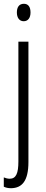

<svg xmlns="http://www.w3.org/2000/svg" viewBox="-27 -752 241 1013"><path d="M62 -686C62 -659 75 -640 98 -640C121 -640 134 -658 134 -686C134 -713 124 -732 99 -732C73 -732 62 -713 62 -686ZM32 241C89 240 123 203 123 103V-532H70V100C70 162 58 191 24 191C14 191 2 188 -7 184V233C3 238 15 241 32 241Z"/></svg>

Font: Noto Sans Lao Looped ExtraCondensed Light
Style: Regular
Weight: 300
Width: 2
Designer: Mark Frömberg, Ben Mitchell
Foundry: The Fontpad Ltd
Version: Version 1.002